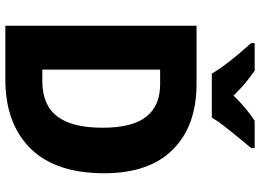

<svg xmlns="http://www.w3.org/2000/svg" viewBox="-147 -824 971 717"><g transform="rotate(90 338.5 -465.5)"><path d="M627 -369Q627 -187 534 -93.5Q441 0 277 0H76V-714H293Q450 -714 538.5 -625.5Q627 -537 627 -369ZM457 -363Q457 -474 416 -526Q375 -578 295 -578H240V-138H282Q372 -138 414.5 -193.5Q457 -249 457 -363ZM255 -771Q243 -792 222.5 -819.5Q202 -847 180 -873Q158 -899 141 -918V-931H244Q267 -915 290 -896Q313 -877 337 -852Q361 -877 384.5 -896.5Q408 -916 431 -931H533V-918Q517 -899 495.5 -873Q474 -847 453 -820Q432 -793 419 -771Z"/></g></svg>

Font: Noto Sans Arabic SemCond ExtBd
Style: Regular
Weight: 800
Width: 4
Designer: Monotype Design Team, Nadine Chahine, Nizar Qandah and Khaled Hosny
Foundry: Monotype Imaging Inc.
Version: Version 2.012; ttfautohint (v1.8.4.7-5d5b)